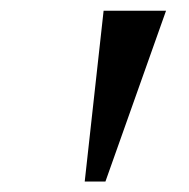

<svg xmlns="http://www.w3.org/2000/svg" viewBox="-20 -846 360 366"><path d="M296.5 -825.5 181 -500H141.5L177.5 -825.5Z"/></svg>

Font: Merriweather 96pt
Style: Bold Italic
Weight: 700
Italic angle: -7.8°
Version: Version 2.101